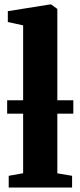

<svg xmlns="http://www.w3.org/2000/svg" viewBox="-20 -839 356 859"><path d="M83.5 -64V-725.5L15 -740.5V-789L203 -819H209L236.5 -799V-63.5L302.5 -52.5V0H19V-52.5ZM308 -390.5V-330.5H12V-390.5Z"/></svg>

Font: Merriweather 48pt ExtraBold
Style: Regular
Weight: 800
Version: Version 2.100